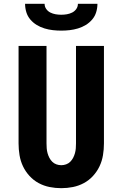

<svg xmlns="http://www.w3.org/2000/svg" viewBox="-20 -975 640 1003"><path d="M300 8Q269 8 239 2Q209 -4 182 -18.5Q155 -33 134 -56Q113 -79 100 -106.5Q87 -134 82 -164.5Q77 -195 77 -226V-735H223V-226Q223 -213 224 -200Q225 -187 228.5 -174.5Q232 -162 238 -150.5Q244 -139 253 -130Q262 -121 274.5 -116.5Q287 -112 300 -112Q313 -112 325.5 -116.5Q338 -121 347 -130Q356 -139 362 -150.5Q368 -162 371.5 -174.5Q375 -187 376 -200Q377 -213 377 -226V-735H523V-226Q523 -195 518 -164.5Q513 -134 500 -106.5Q487 -79 466 -56Q445 -33 418 -18.5Q391 -4 361 2Q331 8 300 8ZM300 -815Q278 -815 256 -817.5Q234 -820 212.5 -826.5Q191 -833 172 -844.5Q153 -856 138.5 -873Q124 -890 117.5 -911.5Q111 -933 111 -955H213Q213 -940 221.5 -928Q230 -916 243 -909.5Q256 -903 270.5 -900.5Q285 -898 300 -898Q315 -898 329.5 -900.5Q344 -903 357 -909.5Q370 -916 378.5 -928Q387 -940 387 -955H489Q489 -933 482.5 -911.5Q476 -890 461.5 -873Q447 -856 428 -844.5Q409 -833 387.5 -826.5Q366 -820 344 -817.5Q322 -815 300 -815Z"/></svg>

Font: Iosevka Aile Heavy
Style: Regular
Weight: 900
Designer: Belleve Invis
Foundry: Belleve Invis
Version: Version 31.1.0; ttfautohint (v1.8.4)